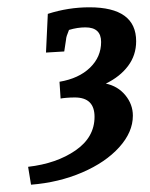

<svg xmlns="http://www.w3.org/2000/svg" viewBox="-20 -769 410 526"><path d="M239 -449Q239 -502 185 -502Q173 -502 161.5 -501Q150 -500 146 -499L143 -545Q196 -554 226.5 -583.5Q257 -613 257 -654Q257 -694 214 -694Q192 -694 169 -687Q161 -668 161 -661L156 -628L106 -625L111 -731Q167 -749 225 -749Q353 -749 353 -656Q353 -618 331 -588.5Q309 -559 270 -540Q303 -533 323.5 -508Q344 -483 344 -452Q344 -407 306.5 -365.5Q269 -324 205 -296.5Q141 -269 65 -263L57 -312Q135 -321 187 -357Q239 -393 239 -449Z"/></svg>

Font: Andada Pro
Style: Bold Italic
Weight: 700
Italic angle: -7°
Designer: Carolina Giovagnoli
Foundry: Huerta Tipografica
Version: Version 3.005; ttfautohint (v1.8.4)